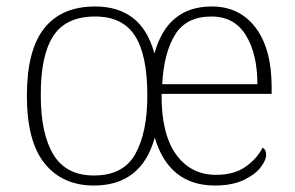

<svg xmlns="http://www.w3.org/2000/svg" viewBox="-20 -563 912 593"><path d="M270 10Q173 10 118 -58Q63 -126 63 -267Q63 -408 116.5 -475.5Q170 -543 274 -543Q344 -543 390 -508Q436 -473 457 -398Q497 -543 634 -543Q720 -543 769.5 -477.5Q819 -412 819 -294V-273H479Q478 -150 523.5 -86.5Q569 -23 647 -23Q703 -23 738.5 -48Q774 -73 791 -107Q802 -101 802 -86Q802 -68 784.5 -45.5Q767 -23 731.5 -6.5Q696 10 644 10Q502 10 458 -138Q417 10 270 10ZM270 -21Q361 -21 398 -87.5Q435 -154 435 -268Q435 -394 396.5 -453Q358 -512 274 -512Q183 -512 144 -451Q105 -390 106 -267Q106 -150 145 -85.5Q184 -21 270 -21ZM775 -303Q775 -396 739.5 -454Q704 -512 633 -512Q555 -512 520.5 -455.5Q486 -399 481 -303Z"/></svg>

Font: Noto Serif Tamil ExtraLight
Style: Regular
Weight: 200
Designer: Indian Type Foundry, Tom Grace, and the Monotype Design Team
Foundry: Monotype Imaging Inc.
Version: Version 2.004; ttfautohint (v1.8.4.7-5d5b)